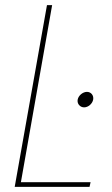

<svg xmlns="http://www.w3.org/2000/svg" viewBox="-20 -724 435 744"><path d="M327 0 331 -18H61L182 -704H162L37 0ZM306 -308C322 -308 338 -322 341 -338C344 -354 333 -368 317 -368C301 -368 284 -354 281 -338C278 -322 290 -308 306 -308Z"/></svg>

Font: Poppins Devanagari Thin
Style: Italic
Weight: 100
Italic angle: -10°
Designer: Ninad Kale (Devanagari), Jonny Pinhorn (Latin)
Foundry: Indian Type Foundry
Version: 4.005